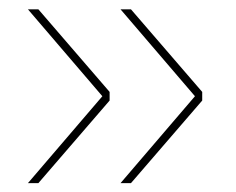

<svg xmlns="http://www.w3.org/2000/svg" viewBox="-20 -454 519 423"><path d="M41.5 -433.5 205.5 -242 41.5 -50.5H64.5L221.5 -232.5V-251.5L64.5 -433.5ZM245.5 -433.5 409.5 -242 245.5 -50.5H268.5L425.5 -232.5V-251.5L268.5 -433.5Z"/></svg>

Font: Anek Kannada Medium Thin
Style: Regular
Weight: 250
Version: Version 1.003